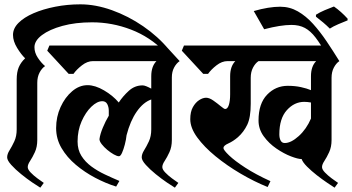

<svg xmlns="http://www.w3.org/2000/svg" viewBox="-20 -849 1624 886"><path d="M139 -631Q139 -606 154.5 -582.5Q170 -559 188 -544Q173 -534 162.5 -514Q152 -494 152 -467V-203Q152 -171 141 -147Q130 -123 119 -106.5Q108 -90 108 -78Q108 -67 121.5 -53Q135 -39 152.5 -26Q170 -13 182 -5L166 17Q154 10 129 -7Q104 -24 77.5 -45.5Q51 -67 32 -88Q13 -109 13 -123Q13 -138 24 -155.5Q35 -173 46 -196.5Q57 -220 57 -252V-482Q57 -516 66.5 -538.5Q76 -561 96 -580Q78 -597 59 -628Q40 -659 40 -688Q40 -718 65.5 -743.5Q91 -769 135 -788Q179 -807 235 -818Q291 -829 351 -829Q421 -829 496.5 -802Q572 -775 640.5 -728Q709 -681 759 -621L740 -610Q672 -679 584.5 -712.5Q497 -746 405 -746Q328 -746 268 -729.5Q208 -713 173.5 -687Q139 -661 139 -631Z M773 -203Q773 -171 762 -147Q751 -123 740 -106.5Q729 -90 729 -78Q729 -67 742.5 -53Q756 -39 773.5 -26Q791 -13 803 -5L787 17Q775 10 750 -7Q725 -24 698.5 -45.5Q672 -67 653 -88Q634 -109 634 -123Q634 -138 645 -155.5Q656 -173 667 -196.5Q678 -220 678 -252V-390Q641 -377 611 -334Q581 -291 564 -225Q562 -205 556 -182Q550 -159 543 -143.5Q536 -128 529 -128Q520 -128 505 -136.5Q490 -145 475 -157.5Q460 -170 449.5 -183.5Q439 -197 439 -207Q442 -230 454.5 -260Q467 -290 482 -315V-338Q482 -355 475 -368.5Q468 -382 452 -382Q428 -382 401.5 -356.5Q375 -331 356.5 -289Q338 -247 338 -196Q338 -158 355.5 -130Q373 -102 401.5 -81Q430 -60 464 -44Q498 -28 531 -14L516 12Q468 -3 419.5 -28.5Q371 -54 330 -88.5Q289 -123 264 -165.5Q239 -208 239 -258Q239 -310 259.5 -355Q280 -400 313 -428Q346 -456 384 -456Q419 -456 460 -432Q501 -408 528 -376Q547 -405 574.5 -430Q602 -455 638 -455Q645 -455 655 -451Q665 -447 678 -440V-497Q678 -543 702 -567H409Q383 -567 358 -547.5Q333 -528 319 -508H297L198 -615L208 -639H743L809 -567Q794 -557 783.5 -537.5Q773 -518 773 -492Z M1415 -497Q1415 -543 1439 -567H1173Q1158 -557 1147.5 -537Q1137 -517 1137 -490V-370Q1137 -307 1121 -273.5Q1105 -240 1078 -216Q1056 -197 1033.5 -187Q1011 -177 1011 -166Q1011 -157 1037 -132Q1063 -107 1111.5 -75.5Q1160 -44 1228 -13L1215 14Q1153 -11 1090 -48Q1027 -85 974.5 -128Q922 -171 890 -215Q858 -259 858 -299Q858 -333 870 -354.5Q882 -376 899 -387Q916 -398 931 -398Q946 -398 964.5 -385Q983 -372 998.5 -359Q1014 -346 1019 -346Q1030 -346 1036 -364.5Q1042 -383 1042 -414V-497Q1042 -543 1066 -567H1030Q1004 -567 979 -547.5Q954 -528 940 -508H918L819 -615L829 -639H1480L1546 -567Q1531 -557 1520.5 -537Q1510 -517 1510 -490V-203Q1510 -171 1499 -147Q1488 -123 1477 -106.5Q1466 -90 1466 -78Q1466 -67 1479.5 -53Q1493 -39 1510.5 -26Q1528 -13 1540 -5L1524 17Q1513 10 1490 -5.5Q1467 -21 1442 -40.5Q1417 -60 1397 -80Q1377 -100 1372 -115Q1355 -115 1322.5 -127.5Q1290 -140 1255.5 -163.5Q1221 -187 1197 -220Q1173 -253 1173 -293Q1173 -371 1212.5 -412Q1252 -453 1308 -453Q1341 -453 1368.5 -447Q1396 -441 1415 -433ZM1294 -189Q1323 -189 1358.5 -221Q1394 -253 1415 -302V-376Q1397 -379 1384 -379Q1338 -379 1303.5 -340.5Q1269 -302 1269 -229Q1269 -212 1275 -200.5Q1281 -189 1294 -189Z M1438 -781Q1455 -792 1478.5 -802Q1502 -812 1521 -819Q1554 -796 1584 -763V-755Q1566 -748 1541.5 -737.5Q1517 -727 1502 -717Q1487 -732 1471 -745.5Q1455 -759 1438 -772ZM1486 -598Q1459 -646 1436 -676Q1413 -706 1387 -720Q1361 -734 1325 -734Q1300 -734 1268.5 -729Q1237 -724 1199 -714L1151 -798Q1220 -818 1273 -818Q1317 -818 1354.5 -796.5Q1392 -775 1424.5 -739Q1457 -703 1487 -658.5Q1517 -614 1546 -567Z"/></svg>

Font: Jaini Purva
Style: Regular
Weight: 400
Designer: Maithili Shingre, Girish Dalvi (Devanagari), Taresh Vohra (Latin)
Foundry: Ek Type
Version: Version 2.000; ttfautohint (v1.8.4.7-5d5b)